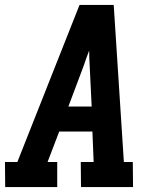

<svg xmlns="http://www.w3.org/2000/svg" viewBox="-25 -755 645 775"><path d="M-4 0 -5 -101H45L296 -735H434L475 -101H511L512 0H302L301 -101H353L348 -224H214L167 -101H206V0ZM345 -325 337 -490Q336 -505 335.5 -520.5Q335 -536 335 -551Q329 -536 323.5 -520.5Q318 -505 313 -490L251 -325Z"/></svg>

Font: Iosevka Etoile
Style: Bold Italic
Weight: 700
Italic angle: -9°
Designer: Belleve Invis
Foundry: Belleve Invis
Version: Version 28.1.0; ttfautohint (v1.8.4)